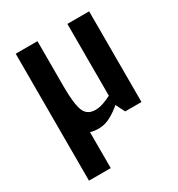

<svg xmlns="http://www.w3.org/2000/svg" viewBox="-168 -609 849 917"><g transform="rotate(-30 256.5 -150.0)"><path d="M175 200H55V-500H175V-250Q175 -155 190.5 -116Q206 -77 251 -77Q273 -77 296 -85Q319 -93 340 -104V-500H460V0H370L345 -50Q319 -27 287 -9.5Q255 8 221 8Q220 8 220 8Q196 8 175 2Z"/></g></svg>

Font: Epunda Sans SemiBold
Style: Regular
Weight: 600
Designer: Simon Atzbach
Foundry: typofactur
Version: Version 2.204; ttfautohint (v1.8.4.7-5d5b)